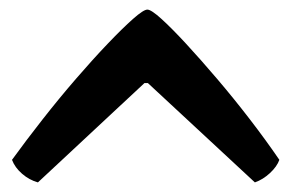

<svg xmlns="http://www.w3.org/2000/svg" viewBox="-20 -744 607 400"><path d="M59 -364Q41 -369 26 -382Q11 -395 5 -411Q34 -451 68.5 -495Q103 -539 138 -579.5Q173 -620 204 -652.5Q235 -685 257 -704.5Q279 -724 287 -724Q295 -724 316.5 -704.5Q338 -685 368 -652.5Q398 -620 432.5 -579.5Q467 -539 500.5 -495.5Q534 -452 562 -411Q557 -397 542.5 -383.5Q528 -370 511 -364L288 -571H281Z"/></svg>

Font: Texturina 72pt Black
Style: Regular
Weight: 900
Designer: Guillermo Torres Carreño
Foundry: Omnibus-Type
Version: Version 1.002; ttfautohint (v1.8.3)